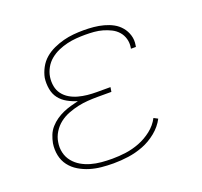

<svg xmlns="http://www.w3.org/2000/svg" viewBox="-99 -640 798 760"><g transform="rotate(-20 300.0 -260.0)"><path d="M257 8Q231 8 206 5.5Q181 3 158 -4Q135 -11 114 -23.5Q93 -36 78.5 -55Q64 -74 59 -98.5Q54 -123 58 -149Q61 -165 67.5 -181.5Q74 -198 86 -211.5Q98 -225 112.5 -235Q127 -245 143 -252Q159 -259 175 -263.5Q191 -268 208 -272Q187 -278 167 -289Q147 -300 134 -317Q121 -334 117 -357Q113 -380 116 -403Q120 -424 131 -444.5Q142 -465 159 -479.5Q176 -494 197 -503.5Q218 -513 239 -518.5Q260 -524 281.5 -526Q303 -528 324 -528Q346 -528 367 -526Q388 -524 408.5 -518.5Q429 -513 446.5 -503.5Q464 -494 477 -478.5Q490 -463 496 -443Q502 -423 498 -401L497 -395H476L477 -400Q480 -419 475 -436.5Q470 -454 458.5 -467Q447 -480 431 -488Q415 -496 397.5 -501Q380 -506 361.5 -507.5Q343 -509 324 -509Q306 -509 286.5 -507.5Q267 -506 248 -501.5Q229 -497 210.5 -489Q192 -481 176 -468Q160 -455 150 -437Q140 -419 137 -400Q134 -380 137.5 -361Q141 -342 152 -327.5Q163 -313 179 -303.5Q195 -294 213.5 -289Q232 -284 251 -282Q270 -280 290 -280H348L345 -261H287Q266 -261 245 -259.5Q224 -258 203.5 -253.5Q183 -249 162 -241Q141 -233 123.5 -219.5Q106 -206 94 -186.5Q82 -167 79 -146Q75 -124 80 -102.5Q85 -81 98.5 -64.5Q112 -48 130 -37.5Q148 -27 169 -21Q190 -15 212.5 -13Q235 -11 258 -11Q287 -11 316 -15Q345 -19 373.5 -30Q402 -41 427 -60.5Q452 -80 466 -107L483 -98Q468 -69 441 -47Q414 -25 383 -13Q352 -1 320 3.5Q288 8 257 8Z"/></g></svg>

Font: Iosevka Etoile Thin
Style: Italic
Weight: 100
Italic angle: -9°
Designer: Belleve Invis
Foundry: Belleve Invis
Version: Version 22.1.2; ttfautohint (v1.8.4)